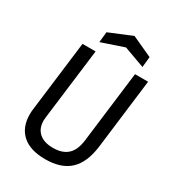

<svg xmlns="http://www.w3.org/2000/svg" viewBox="-202 -954 979 1080"><g transform="rotate(30 288.0 -414.0)"><path d="M489 -201Q475 -92 419.5 -40Q364 12 261 12Q163 12 111.5 -34Q60 -80 60 -165Q60 -183 63 -204L119 -655H204L147 -197Q145 -181 145 -173Q145 -121 177 -93Q209 -65 267 -65Q328 -65 361.5 -96Q395 -127 403 -194L460 -655H545ZM196 -711 203 -779 350 -840 483 -779 476 -711 341 -760Z"/></g></svg>

Font: Ropa Sans
Style: Italic
Weight: 400
Version: Version 1.100